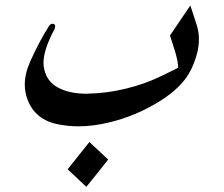

<svg xmlns="http://www.w3.org/2000/svg" viewBox="-20 -476 841 722"><path d="M698.7 -214.8Q667 -148.4 577.6 -93.5Q488.3 -38.6 388.2 -15.1Q329.1 -1 274.9 -1Q236.3 -1 199.7 -8.3Q111.8 -24.9 83 -103Q73.2 -129.4 73.2 -158.2Q73.2 -198.7 93.3 -244.1Q127.4 -320.3 164.1 -377.9Q170.4 -386.7 177.2 -386.7Q179.7 -386.7 182.1 -385.7Q187.5 -383.3 187.5 -377Q187.5 -372.6 184.6 -365.7Q143.6 -289.1 143.6 -239.7Q143.6 -230.5 145 -222.7Q153.8 -169.9 198.7 -146.5Q241.2 -123.5 305.7 -123.5Q309.1 -123.5 312.5 -124Q381.3 -125 453.1 -142.6Q524.4 -159.7 587.4 -190.4L649.9 -221.2V-223.1Q649.9 -241.7 640.1 -276.4Q629.4 -312 619.1 -342.3L695.8 -455.6L719.7 -382.3Q728 -356.4 728 -328.6Q728 -275.9 698.7 -214.8ZM386.7 124Q366.2 150.4 345.7 175.8Q325.2 201.2 304.7 226.6L234.4 160.6Q254.4 134.8 275.1 109.4Q295.9 84 316.4 58.1Z"/></svg>

Font: Aref Ruqaa
Style: Regular
Weight: 400
Designer: Abdullah Aref
Version: Version 1.002